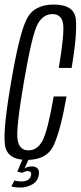

<svg xmlns="http://www.w3.org/2000/svg" viewBox="-20 -699 355 844"><path d="M98.5 4Q9 4 1.2 -65.2Q-6.5 -134.5 29 -339Q64 -545.5 95.8 -612.2Q127.5 -679 216.5 -679Q306.5 -679 313.2 -614.5Q320 -550 295 -400.5H238.5Q264 -553 257.2 -595Q250.5 -637 210.5 -637Q169.5 -637 145.2 -592.5Q121 -548 85 -339Q49.5 -131.5 57.2 -84.8Q65 -38 105 -38Q145 -38 167.8 -82.5Q190.5 -127 216 -275H272.5Q247 -129.5 217.2 -62.8Q187.5 4 98.5 4ZM69.5 125.5Q58 125.5 47.8 124.2Q37.5 123 30 120.5L43.5 94Q48.5 96 56.5 97.2Q64.5 98.5 74 98.5Q111.5 98.5 116.5 71Q118.5 61.5 114 57.2Q109.5 53 102.5 53Q89.5 53 79 61L56 55.5L79.5 0H106.5L88 41Q102 32.5 120.5 32.5Q136 32.5 145 41.5Q154 50.5 150.5 70.5Q145.5 99 121 112.2Q96.5 125.5 69.5 125.5Z"/></svg>

Font: Anybody Condensed Light
Style: Italic
Weight: 300
Width: 3
Italic angle: -10°
Designer: Tyler Finck
Foundry: Etcetera Type Company
Version: Version 1.010; ttfautohint (v1.8.3) -l 8 -r 50 -G 200 -x 14 